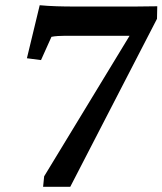

<svg xmlns="http://www.w3.org/2000/svg" viewBox="-20 -715 622 735"><path d="M249 0 581 -643 582 -691C554 -691 523 -690 497 -690H264C221 -690 173 -691 132 -695L83 -492L137 -485L177 -574C190 -577 213 -578 228 -578H476L149 -40L145 0Z"/></svg>

Font: TPK Tissa Web SemiBold
Style: Italic
Weight: 600
Italic angle: -7°
Designer: Jacques Le Bailly, Suppakit Chalermlarp | Katatrad Co.,Ltd.
Foundry: Jacques Le Bailly, Cadson Demak Co.,Ltd.
Version: Version 5.000;Glyphs 3.1.2 (3151)